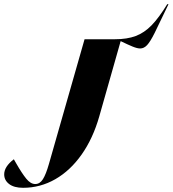

<svg xmlns="http://www.w3.org/2000/svg" viewBox="-269 -695 823 915"><path d="M-203 64 -191 85Q-164 132 -143.5 157Q-123 182 -101 182Q-79 182 -64.5 159Q-50 136 -36 87L134 -508H279Q337 -508 378 -523.5Q419 -539 453.5 -574.5Q488 -610 528 -675H534L468 -538Q447 -496 432 -480Q417 -464 399 -464Q385 -464 363 -473Q341 -482 306 -499L204 -140Q174 -35 120 41.5Q66 118 -5.5 159Q-77 200 -159 200Q-202 200 -225.5 182Q-249 164 -249 136Q-249 99 -203 64Z"/></svg>

Font: Nyght Serif Dark Italic
Style: Regular
Weight: 800
Italic angle: -16°
Designer: Maksym Kobuzan
Version: Version 0.400